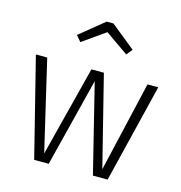

<svg xmlns="http://www.w3.org/2000/svg" viewBox="-113 -881 925 982"><g transform="rotate(15 349.0 -389.5)"><path d="M228 -643 349 -728 471 -643 497 -674 367 -779H331L202 -674ZM673 -523H616L505 -44L385 -523H319L197 -45L85 -523H25L156 0H233L351 -469L467 0H545Z"/></g></svg>

Font: FiraGO Light
Style: Regular
Weight: 300
Designer: bBox Type
Foundry: bBox Type GmbH
Version: Version 1.001;PS 001.001;hotconv 1.0.88;makeotf.lib2.5.64775